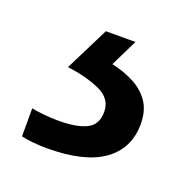

<svg xmlns="http://www.w3.org/2000/svg" viewBox="-60 -57 345 354"><g transform="rotate(20 112.5 120.0)"><path d="M212 139Q212 187 175 213.5Q138 240 64 240Q49 240 35.5 238.5Q22 237 14 235V180Q23 182 38 183.5Q53 185 67 185Q103 185 122 175.5Q141 166 141 141Q141 115 114.5 103Q88 91 50 86L93 0H151L125 53Q149 58 169 68.5Q189 79 200.5 96Q212 113 212 139Z"/></g></svg>

Font: Noto Sans Sinhala
Style: Regular
Weight: 400
Designer: Jelle Bosma - Monotype Design Team
Foundry: Monotype Imaging Inc.
Version: Version 2.006